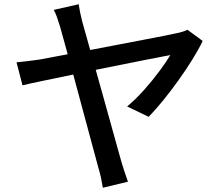

<svg xmlns="http://www.w3.org/2000/svg" viewBox="-20 -823 1040 896"><path d="M925.8 -631.8Q908.2 -594.7 878.7 -546.9Q849.1 -499 813.5 -449.2Q777.8 -399.4 741.5 -354.7Q705.1 -310.1 673.8 -277.8L573.2 -326.2Q611.8 -357.9 651.9 -402.8Q691.9 -447.8 724.6 -491.9Q757.3 -536.1 774.9 -565.9Q763.7 -564 730.7 -557.6Q697.8 -551.3 649.4 -541.7Q601.1 -532.2 543.9 -520.5Q486.8 -508.8 426.8 -497.1Q445.3 -431.2 464.1 -363.8Q482.9 -296.4 499.8 -235.6Q516.6 -174.8 529.5 -128.7Q542.5 -82.5 548.8 -60.1Q553.7 -44.4 562.3 -18.3Q570.8 7.8 577.1 24.9L460 53.2Q457 34.2 451.9 9.8Q446.8 -14.6 439.9 -37.1L321.8 -475.1Q240.2 -458.5 175.3 -444.8Q110.4 -431.2 85 -424.8L57.1 -532.2Q85 -535.2 109.6 -537.8Q134.3 -540.5 163.1 -544.9L295.9 -569.8L261.2 -695.8Q252 -726.1 245.1 -744.9Q238.3 -763.7 231 -776.9L347.2 -803.2Q351.6 -771 363.8 -722.2L400.9 -589.8Q462.9 -601.6 527.1 -613.8Q591.3 -626 648.2 -637Q705.1 -647.9 746.6 -656Q788.1 -664.1 804.2 -668Q816.9 -670.4 830.8 -674.6Q844.7 -678.7 855 -684.1Z"/></svg>

Font: Source Han Sans CN Medium
Style: Regular
Weight: 500
Designer: Ryoko NISHIZUKA  (kana, bopomofo & ideographs); Paul D. Hunt (Latin, Greek & Cyrillic); Sandoll Communications , Soo-you
Foundry: Adobe
Version: Version 2.004;hotconv 1.0.118;makeotfexe 2.5.65603